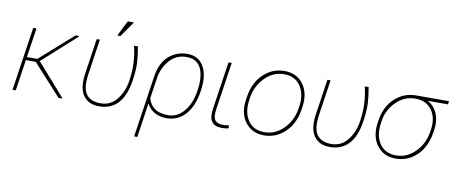

<svg xmlns="http://www.w3.org/2000/svg" viewBox="-76 -1042 3731 1572"><g transform="rotate(10 1790.0 -256.0)"><path d="M191.9 -258.3H109.9L71.3 0H44.4L123.5 -528.3H150.4L113.8 -284.2H200.7L476.1 -528.3H505.9L506.8 -525.4L223.1 -270L459 -2.4L458 0H426.8Z M772.5 -16.1Q855.5 -15.6 907.2 -81.1Q959 -146.5 972.7 -235.4Q986.3 -324.2 981.9 -393.1Q977.5 -461.4 961.9 -528.3H994.1Q1006.8 -456.5 1010.3 -396.5Q1013.7 -336.4 1000 -245.6Q961.9 10.3 764.2 10.3Q676.8 10.7 632.8 -50.8Q588.9 -112.3 607.9 -237.8L651.4 -528.3H677.7L634.3 -236.8Q616.2 -119.1 652.3 -67.4Q688.5 -15.6 772.5 -16.1ZM876.5 -715.3H928.2L837.9 -586.9H812Z M1192.9 -300.3 1167 -129.4Q1179.2 -77.6 1220 -46.9Q1260.7 -16.1 1335.4 -16.1Q1410.2 -16.1 1465.3 -81.3Q1520.5 -146.5 1536.6 -254.4L1538.1 -264.6Q1554.7 -378.4 1521.2 -445.1Q1487.8 -511.7 1401.9 -511.7Q1315.9 -511.7 1260.7 -448.2Q1205.6 -384.8 1192.9 -300.3ZM1325.7 10.3Q1266.1 10.3 1223.6 -15.1Q1181.2 -40.5 1160.2 -83L1117.7 203.1H1091.3L1143.6 -147V-148.9L1168 -310.5Q1185.1 -422.9 1250 -480.5Q1314.9 -538.1 1405.8 -538.1Q1496.6 -538.1 1540 -463.4Q1583.5 -388.7 1564.9 -264.6L1563.5 -254.4Q1544.4 -127.9 1481.9 -58.8Q1419.4 10.3 1325.7 10.3Z M1787.6 -16.1Q1808.6 -16.1 1840.3 -20.5L1841.3 3.9Q1817.9 10.3 1785.2 10.3Q1726.1 10.3 1701.2 -24.2Q1676.3 -58.6 1688.5 -136.2L1747.1 -527.8H1773.9L1715.3 -136.2Q1704.6 -67.9 1723.9 -42Q1743.2 -16.1 1787.6 -16.1Z M2294.4 -85.9Q2362.3 -155.8 2377.4 -253.9L2380.4 -274.4Q2395.5 -375 2350.1 -443.4Q2305.2 -511.7 2213.4 -511.7Q2121.6 -511.7 2053.2 -440.9Q1984.9 -370.1 1970.7 -274.4L1967.8 -253.9Q1952.6 -150.9 1997.6 -83.5Q2042.5 -16.1 2134.3 -16.1Q2226.1 -16.1 2294.4 -85.9ZM2406.7 -274.4 2403.8 -253.9Q2385.3 -132.8 2311 -61.5Q2236.8 9.8 2136.2 10.3Q2034.7 9.8 1979 -64.5Q1923.3 -138.7 1941.4 -253.9L1944.3 -274.4Q1962.4 -395.5 2036.6 -466.8Q2110.8 -538.1 2212.4 -538.1Q2314 -538.1 2368.7 -463.9Q2423.3 -389.6 2406.7 -274.4Z M2879.9 -528.3H2912.1Q2924.8 -456.5 2928.2 -396.5Q2931.6 -336.4 2918 -245.6Q2879.9 10.3 2682.1 10.3Q2594.7 10.3 2550.8 -51Q2506.8 -112.3 2525.9 -237.8L2569.3 -528.3H2595.7L2552.2 -236.8Q2534.2 -119.1 2570.6 -67.6Q2606.9 -16.1 2690.4 -16.1Q2773.9 -16.1 2825.4 -81.3Q2877 -146.5 2890.6 -235.4Q2904.3 -324.2 2899.9 -392.8Q2895.5 -461.4 2879.9 -528.3Z M3472.2 -253.9 3475.1 -274.4Q3489.7 -371.1 3443.8 -436.3Q3397.9 -501.5 3306.2 -501.5Q3214.4 -501.5 3146.7 -433.8Q3079.1 -366.2 3065.4 -274.4L3062.5 -253.9Q3046.9 -150.9 3092 -83.5Q3137.2 -16.1 3229 -16.1Q3320.8 -16.1 3388.9 -85.9Q3457 -155.8 3472.2 -253.9ZM3036.1 -253.9 3039.1 -274.4Q3056.2 -389.6 3130.1 -458.7Q3204.1 -527.8 3307.6 -528.3H3580.1L3576.2 -501.5H3408.2Q3463.4 -470.7 3488.3 -411.6Q3513.2 -352.5 3502 -275.4L3498.5 -254.4Q3480 -132.8 3406.2 -61.3Q3332.5 10.3 3231 10.3Q3129.4 10.3 3074 -64.2Q3018.6 -138.7 3036.1 -253.9Z"/></g></svg>

Font: Roboto-ThinItalic
Style: Italic
Weight: 250
Italic angle: -12°
Designer: Google
Version: Version 1.100141; 2013; ttfautohint (v0.94.14-c901) -l 8 -r 